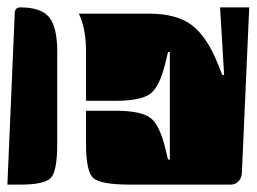

<svg xmlns="http://www.w3.org/2000/svg" viewBox="-20 -510 695 520"><path d="M194 -472V-473H384Q459 -473 500 -441.5Q541 -410 570 -337L582 -307H587L576 -490H655L635 -40Q634 -27 625.5 -18.5Q617 -10 605 -10H333Q253 -10 233 -27.5Q213 -45 213 -120V-210H294Q361 -210 387 -191Q413 -172 429 -103L435 -78H440V-369H435L429 -344Q413 -275 387 -256Q361 -237 294 -237H213V-370Q213 -432 194 -472ZM0 -10 20 -475Q21 -490 35 -490Q91 -490 113 -463.5Q135 -437 135 -370V-120Q135 -46 117.5 -28Q100 -10 35 -10Z"/></svg>

Font: PrimecolorCV1
Style: Medium
Weight: 500
Designer: gluk
Foundry: gluk
Version: Version 0.672